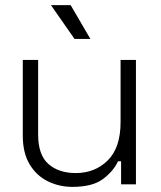

<svg xmlns="http://www.w3.org/2000/svg" viewBox="-20 -720 627 750"><path d="M69 -190V-486H129V-194Q129 -115 169 -79.5Q209 -44 276 -44Q351 -44 401 -93.5Q451 -143 451 -243V-486H511V0H453V-90H441Q423 -51 382 -20.5Q341 10 263 10Q211 10 166.5 -12Q122 -34 95.5 -78.5Q69 -123 69 -190ZM271 -568 179 -700H256L333 -568Z"/></svg>

Font: Space Grotesk Frontify Light
Style: Regular
Weight: 300
Designer: Florian Karsten
Version: Version 2.000